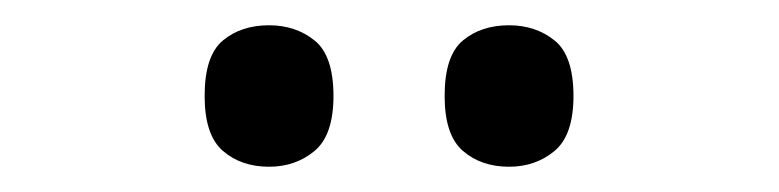

<svg xmlns="http://www.w3.org/2000/svg" viewBox="-20 -764 617 152"><path d="M383 -632Q361 -632 346.5 -644.5Q332 -657 332 -688Q332 -720 346.5 -732Q361 -744 383 -744Q404 -744 419 -732Q434 -720 434 -688Q434 -657 419 -644.5Q404 -632 383 -632ZM193 -632Q171 -632 156.5 -644.5Q142 -657 142 -688Q142 -720 156.5 -732Q171 -744 193 -744Q214 -744 229 -732Q244 -720 244 -688Q244 -657 229 -644.5Q214 -632 193 -632Z"/></svg>

Font: Noto Serif Test
Style: Regular
Weight: 400
Version: Version 1.000